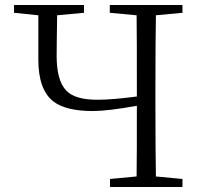

<svg xmlns="http://www.w3.org/2000/svg" viewBox="-20 -746 802 766"><path d="M708 0V-32L602 -42C601 -107 600 -205 600 -335V-391C600 -523 601 -621 602 -685L708 -695V-726H418V-695L525 -685C526 -620 526 -522 526 -391V-361C458 -352 406 -348 369 -348C309 -348 267 -360 244 -385C219 -411 206 -457 206 -523C206 -560 207 -614 208 -685L315 -695V-726H36V-695L133 -685V-507C133 -428 153 -373 192 -342C225 -316 278 -303 351 -303C390 -303 449 -310 526 -324C526 -196 526 -102 525 -42L419 -32V0Z"/></svg>

Font: AllPunType Light
Style: Regular
Weight: 300
Version: 1.0